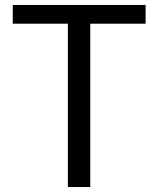

<svg xmlns="http://www.w3.org/2000/svg" viewBox="-20 -753 638 773"><path d="M31.4 -657.6V-733H566.2V-657.6H343.4V0H253.2V-657.6Z"/></svg>

Font: 寒蝉端黑体 Light
Style: Regular
Weight: 300
Designer: ChillDuanSans {Warren2060}; 
Source Han Sans {Ryoko NISHIZUKA 西塚涼子 (kana, bopomofo & ideographs); Paul D. Hunt (Latin, G
Foundry: ChillType&Adobe
Version: Version 1.300;Glyphs 3.3 (3306)